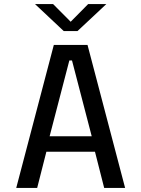

<svg xmlns="http://www.w3.org/2000/svg" viewBox="-20 -920 690 940"><path d="M592.5 0H490L445 -177H207L162 0H59.5L243.5 -700H408.5ZM319.5 -624 223 -253H429L332.5 -624ZM151.5 -900H240L326 -813.5L411.5 -900H500.5L359.5 -768H292Z"/></svg>

Font: Trispace Thin
Style: Regular
Weight: 400
Version: Version 1.210